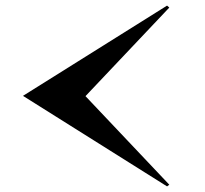

<svg xmlns="http://www.w3.org/2000/svg" viewBox="-20 -621 730 685"><path d="M576 44 62 -279 576 -601 584 -594 285 -278 584 38Z"/></svg>

Font: Reggae One
Style: Regular
Weight: 400
Designer: Fontworks Inc.
Foundry: Fontworks Inc.
Version: Version 1.100